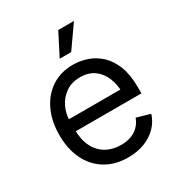

<svg xmlns="http://www.w3.org/2000/svg" viewBox="-178 -869 937 1003"><g transform="rotate(-30 290.0 -368.0)"><path d="M305.7 11.7Q227.1 11.7 169.7 -23.4Q112.3 -58.6 81.5 -121.8Q50.8 -185.1 50.8 -268.6Q50.8 -352.5 81.1 -416.5Q111.3 -480.5 166.3 -516.6Q221.2 -552.7 294.9 -552.7Q337.4 -552.7 379.4 -538.6Q421.4 -524.4 455.8 -492.7Q490.2 -460.9 510.7 -408.7Q531.2 -356.4 531.2 -280.3V-244.1H110.4V-316.4H485.8L447.3 -289.1Q447.3 -343.8 430.2 -386.2Q413.1 -428.7 379.2 -453.1Q345.2 -477.5 294.9 -477.5Q244.6 -477.5 208.7 -452.9Q172.9 -428.2 153.8 -388.7Q134.8 -349.1 134.8 -303.7V-255.9Q134.8 -193.8 156.2 -150.9Q177.7 -107.9 216.3 -85.7Q254.9 -63.5 305.7 -63.5Q338.4 -63.5 365.2 -73Q392.1 -82.5 411.6 -101.8Q431.2 -121.1 441.4 -149.4L522.5 -126Q509.8 -85 479.7 -54Q449.7 -22.9 405.3 -5.6Q360.8 11.7 305.7 11.7ZM252 -614.3 320.3 -748H415L321.3 -614.3Z"/></g></svg>

Font: Inter V
Style: Weight 400 Optical size 14.0
Weight: 400
Designer: Rasmus Andersson
Foundry: rsms
Version: Version 4.000;git-4fc901f